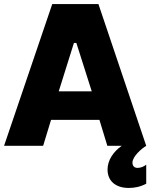

<svg xmlns="http://www.w3.org/2000/svg" viewBox="-28 -720 742 948"><path d="M-8 0H185L224 -128H463L502 0H573C530 30 503 73 503 117C503 174 543 208 608 208C635 208 664 203 694 187V93C682 103 666 109 651 109C635 109 626 99 626 83C626 52 673 12 694 0L458 -700H230ZM262 -269 337 -508H349L425 -269Z"/></svg>

Font: Fixel Display ExtraBold
Style: Regular
Weight: 800
Designer: AlfaBravo + MacPaw
Foundry: Kyrylo Tkachov, Marchela Mozhyna, Serhii Makarenko, Maria Weinstein, Zakhar Kryvoshyya
Version: Version 1.211